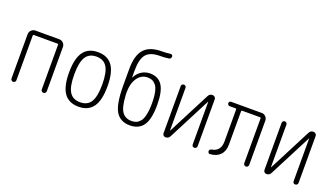

<svg xmlns="http://www.w3.org/2000/svg" viewBox="-64 -1263 3129 1788"><g transform="rotate(20 1500.0 -369.0)"><path d="M75.2 -24.4V-462.9Q75.2 -486.3 92.3 -502.9Q109.4 -519.5 131.8 -519.5H368.2Q391.6 -519.5 408.2 -502.9Q424.8 -486.3 424.8 -462.9V-25.4Q424.8 -14.6 417.5 -7.3Q410.2 0 399.9 0Q389.6 0 382.3 -6.8Q375 -13.7 375 -25.4V-467.8Q375 -475.6 367.2 -475.6H131.8Q124 -475.6 124 -467.8V-24.4Q124 -14.6 117.2 -7.3Q110.4 0 100.1 0Q89.8 0 82.5 -6.8Q75.2 -13.7 75.2 -24.4Z M855.5 -433.1Q822.3 -486.3 750 -486.3Q677.7 -486.3 644.5 -433.1Q611.3 -379.9 611.3 -259.8Q611.3 -139.6 644.5 -86.9Q677.7 -34.2 750 -34.2Q822.3 -34.2 855.5 -86.9Q888.7 -139.6 888.7 -259.8Q888.7 -379.9 855.5 -433.1ZM893.1 -55.7Q845.7 9.8 750 9.8Q654.3 9.8 606.9 -55.7Q559.6 -121.1 559.6 -260.3Q559.6 -399.4 606.9 -464.8Q654.3 -530.3 750 -530.3Q845.7 -530.3 893.1 -464.8Q940.4 -399.4 940.4 -260.3Q940.4 -121.1 893.1 -55.7Z M1263.7 -466.8Q1199.2 -466.8 1160.2 -406.2Q1121.1 -345.7 1127.9 -236.3Q1134.8 -120.1 1167.5 -77.1Q1200.2 -34.2 1258.8 -34.2Q1286.1 -34.2 1305.7 -42Q1325.2 -49.8 1344.2 -71.8Q1363.3 -93.8 1373.5 -140.1Q1383.8 -186.5 1383.8 -255.9Q1383.8 -323.2 1373.5 -367.7Q1363.3 -412.1 1344.2 -432.6Q1325.2 -453.1 1306.6 -460Q1288.1 -466.8 1263.7 -466.8ZM1258.8 9.8Q1163.1 9.8 1119.1 -62.5Q1075.2 -134.8 1075.2 -320.3V-482.4Q1075.2 -617.2 1129.9 -678.7Q1184.6 -740.2 1303.7 -740.2Q1345.7 -740.2 1387.7 -746.1Q1396.5 -748 1403.8 -742.2Q1411.1 -736.3 1411.1 -726.6Q1411.1 -716.8 1405.3 -709Q1399.4 -701.2 1388.7 -700.2Q1347.7 -694.3 1303.7 -694.3Q1207 -694.3 1167 -647Q1127 -599.6 1127 -484.4V-418Q1127 -417 1127.9 -417Q1129.9 -417 1129.9 -418Q1151.4 -461.9 1189.5 -485.8Q1227.5 -509.8 1273.4 -509.8Q1354.5 -509.8 1394.5 -449.7Q1434.6 -389.6 1434.6 -255.9Q1434.6 -113.3 1390.6 -51.8Q1346.7 9.8 1258.8 9.8Z M1609.4 0Q1597.7 0 1588.9 -8.3Q1580.1 -16.6 1580.1 -29.3V-496.1Q1580.1 -505.9 1586.9 -512.7Q1593.8 -519.5 1604 -519.5Q1614.3 -519.5 1621.1 -512.7Q1627.9 -505.9 1627.9 -496.1V-75.2Q1627.9 -74.2 1628.9 -74.2Q1630.9 -74.2 1630.9 -75.2L1846.7 -494.1Q1859.4 -520.5 1889.6 -519.5Q1901.4 -519.5 1910.6 -510.7Q1919.9 -502 1919.9 -490.2V-24.4Q1919.9 -14.6 1913.1 -7.3Q1906.2 0 1895 0Q1883.8 0 1877.4 -6.8Q1871.1 -13.7 1871.1 -24.4V-445.3Q1871.1 -446.3 1870.1 -446.3Q1868.2 -446.3 1868.2 -445.3L1652.3 -26.4Q1639.6 0 1609.4 0Z M2052.7 5.9Q2043.9 6.8 2037.6 0Q2031.2 -6.8 2031.2 -15.6Q2031.2 -35.2 2053.7 -40Q2094.7 -45.9 2117.2 -74.2Q2139.6 -102.5 2139.6 -150.4V-468.8Q2139.6 -476.6 2130.9 -476.6H2072.3Q2063.5 -476.6 2057.1 -483.4Q2050.8 -490.2 2050.8 -499Q2050.8 -507.8 2057.1 -513.7Q2063.5 -519.5 2072.3 -519.5H2375Q2398.4 -519.5 2414.6 -502.9Q2430.7 -486.3 2430.7 -462.9V-25.4Q2430.7 -14.6 2423.8 -7.3Q2417 0 2407.2 0Q2396.5 0 2389.2 -6.8Q2381.8 -13.7 2381.8 -25.4V-468.8Q2381.8 -476.6 2373 -476.6H2197.3Q2188.5 -476.6 2188.5 -468.8V-139.6Q2188.5 -73.2 2153.3 -36.1Q2118.2 1 2052.7 5.9Z M2609.4 0Q2597.7 0 2588.9 -8.3Q2580.1 -16.6 2580.1 -29.3V-496.1Q2580.1 -505.9 2586.9 -512.7Q2593.8 -519.5 2604 -519.5Q2614.3 -519.5 2621.1 -512.7Q2627.9 -505.9 2627.9 -496.1V-75.2Q2627.9 -74.2 2628.9 -74.2Q2630.9 -74.2 2630.9 -75.2L2846.7 -494.1Q2859.4 -520.5 2889.6 -519.5Q2901.4 -519.5 2910.6 -510.7Q2919.9 -502 2919.9 -490.2V-24.4Q2919.9 -14.6 2913.1 -7.3Q2906.2 0 2895 0Q2883.8 0 2877.4 -6.8Q2871.1 -13.7 2871.1 -24.4V-445.3Q2871.1 -446.3 2870.1 -446.3Q2868.2 -446.3 2868.2 -445.3L2652.3 -26.4Q2639.6 0 2609.4 0Z"/></g></svg>

Font: Rounded Mgen+ 1m light
Style: Regular
Weight: 200
Designer: [Source Han Sans]
Ryoko NISHIZUKA  (kana & ideographs); Paul D. Hunt (Latin, Greek & Cyrillic); Wenlong ZHANG  (bopomofo
Version: Version 1.059.20150602